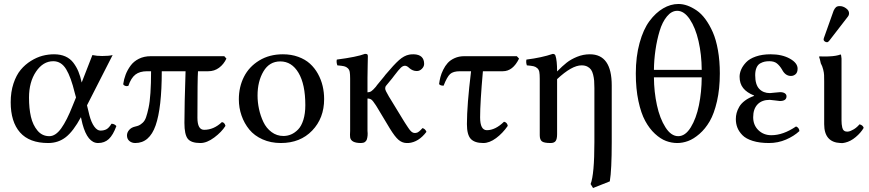

<svg xmlns="http://www.w3.org/2000/svg" viewBox="-20 -715 4403 973"><path d="M127 -220.2Q127 -165.5 136.7 -123.3Q146.5 -81.1 170.2 -53Q193.8 -24.9 230 -24.9Q261.7 -24.9 290.3 -64.7Q318.8 -104.5 348.1 -179.2L365.2 -221.2L358.9 -244.1Q339.8 -323.7 315.2 -364.3Q290.5 -404.8 250 -404.8Q198.2 -404.8 162.6 -352.1Q127 -299.3 127 -220.2ZM34.2 -196.8Q34.2 -249 48.3 -291.7Q62.5 -334.5 85 -361.3Q107.4 -388.2 137 -406.5Q166.5 -424.8 195.6 -432.4Q224.6 -439.9 253.9 -439.9Q286.6 -439.9 311.3 -429Q335.9 -418 351.8 -397Q367.7 -376 377.4 -352.3Q387.2 -328.6 394 -296.9L448.2 -436Q469.7 -431.2 498 -431.2Q532.7 -431.2 550.8 -436L420.9 -181.2L433.1 -130.9Q442.9 -93.8 457.8 -73.5Q472.7 -53.2 488.8 -53.2Q507.3 -53.2 520 -60.3Q532.7 -67.4 544.9 -87.9Q559.6 -87.9 569.8 -76.2Q553.2 -30.8 531.5 -10.5Q509.8 9.8 477.1 9.8Q423.8 9.8 397.9 -86.9L390.1 -121.1Q351.6 -49.8 313.5 -20Q275.4 9.8 224.1 9.8Q128.9 9.8 81.5 -43.9Q34.2 -97.7 34.2 -196.8Z M1116.7 -430.2 1127.4 -418Q1113.8 -389.2 1090.1 -371.6Q1066.4 -354 1035.6 -354H983.4Q980.5 -317.9 980.5 -118.2Q980.5 -57.1 1014.6 -57.1Q1063.5 -57.1 1104.5 -96.2Q1118.2 -94.7 1122.6 -77.1Q1103 -45.9 1065.7 -18.1Q1028.3 9.8 995.6 9.8Q948.2 9.8 931.4 -12Q914.6 -33.7 914.6 -91.8Q914.6 -183.6 920.4 -354H799.8Q799.8 -168.5 768.6 -79.3Q737.3 9.8 665.5 9.8Q647.9 9.8 635.7 -0.5Q623.5 -10.7 623.5 -28.8Q623.5 -43.5 634.3 -56.2Q645 -68.8 663.6 -73.2Q676.8 -76.2 684.3 -79.6Q691.9 -83 702.9 -92.8Q713.9 -102.5 720.2 -120.8Q726.6 -139.2 732.9 -168.5Q739.3 -197.8 742.4 -244.6Q745.6 -291.5 745.6 -354H725.6Q688 -354 666 -336.9Q644 -319.8 630.4 -279.8Q622.1 -276.9 613.8 -280Q605.5 -283.2 604.5 -289.1Q607.9 -313.5 616.7 -336.7Q625.5 -359.9 641.4 -381.8Q657.2 -403.8 683.6 -417Q710 -430.2 743.7 -430.2Z M1190.4 -211.9Q1190.4 -274.4 1216.3 -325.7Q1242.2 -377 1293.7 -408.4Q1345.2 -439.9 1413.6 -439.9Q1456.1 -439.9 1491.5 -427Q1526.9 -414.1 1550.8 -392.3Q1574.7 -370.6 1591.1 -341.1Q1607.4 -311.5 1615 -279.3Q1622.6 -247.1 1622.6 -212.9Q1622.6 -116.2 1562 -53.2Q1501.5 9.8 1403.3 9.8Q1352.1 9.8 1310.5 -8.8Q1269 -27.3 1243.4 -58.6Q1217.8 -89.8 1204.1 -129.2Q1190.4 -168.5 1190.4 -211.9ZM1400.4 -403.8Q1345.2 -403.8 1315.2 -353.3Q1285.2 -302.7 1285.2 -231Q1285.2 -197.3 1292.5 -162.8Q1299.8 -128.4 1314.7 -96.9Q1329.6 -65.4 1356.2 -45.7Q1382.8 -25.9 1416.5 -25.9Q1436.5 -25.9 1455.1 -33.7Q1473.6 -41.5 1490.5 -58.6Q1507.3 -75.7 1517.3 -107.4Q1527.3 -139.2 1527.3 -182.1Q1527.3 -287.6 1492.9 -345.7Q1458.5 -403.8 1400.4 -403.8Z M1842.3 -51.8Q1843.8 -39.1 1842.8 -28.1Q1841.8 -17.1 1839.1 -8.5Q1836.4 0 1828.9 4.9Q1821.3 9.8 1809.1 9.8Q1758.8 9.8 1754.4 -19Q1752.9 -28.8 1754.4 -51.8V-315.9Q1754.4 -338.4 1752.4 -350.1Q1750.5 -361.8 1742.4 -369.4Q1734.4 -377 1723.4 -379.4Q1712.4 -381.8 1689.5 -383.8Q1683.6 -401.4 1687 -413.1Q1788.6 -426.3 1829.1 -441.9H1831.1Q1843.3 -441.9 1843.3 -435.1Q1844.2 -435.1 1844.2 -429.2Q1844.2 -423.3 1843.3 -384.3Q1842.3 -345.2 1842.3 -320.8V-247.1Q1853 -247.1 1861.8 -252.9Q1870.6 -258.8 1884.3 -274.9Q1889.2 -282.2 1891.1 -284.2L1923.3 -323.2Q1923.8 -323.7 1927.5 -328.4Q1931.2 -333 1933.1 -335.9Q1976.6 -387.7 2002.2 -410.4Q2027.8 -433.1 2053.2 -438Q2060.1 -439.9 2077.1 -439.9Q2129.4 -438 2129.4 -391.1Q2129.4 -377.9 2118.2 -366.5Q2106.9 -355 2092.3 -355Q2071.3 -355 2054.2 -370.1Q2042.5 -381.8 2032.2 -381.8Q2022 -381.8 2011.5 -372.1Q2001 -362.3 1978 -332Q1969.2 -320.8 1967.3 -317.9L1935.1 -278.8Q1932.1 -274.9 1932.1 -265.1Q1932.1 -257.3 1951.2 -225.1Q1952.1 -223.6 1954.1 -220.5Q1956.1 -217.3 1957 -215.8L2023.4 -106.9Q2026.9 -101.1 2032.5 -92.3Q2038.1 -83.5 2040.8 -79.6Q2043.5 -75.7 2047.6 -69.3Q2051.8 -63 2054 -60.1Q2056.2 -57.1 2059.6 -53.2Q2063 -49.3 2065.2 -47.6Q2067.4 -45.9 2070.8 -43.9Q2074.2 -42 2077.1 -41.5Q2080.1 -41 2084 -41Q2088.4 -41 2090.3 -42Q2101.1 -43 2121.1 -65.9Q2135.3 -62 2141.1 -46.9Q2101.6 5.4 2050.3 9.8H2039.1Q2017.1 8.8 1999.3 -6.6Q1981.4 -22 1956.1 -63L1890.1 -172.9Q1889.2 -174.3 1887.2 -177.5Q1885.3 -180.7 1884.3 -182.1Q1869.6 -204.6 1862.3 -210Q1854 -215.8 1842.3 -215.8V-71.8Z M2367.2 -354H2312Q2276.4 -354 2261 -339.8Q2245.6 -325.7 2228 -280.8Q2210.4 -280.8 2205.1 -289.1Q2207.5 -307.1 2211.9 -324.5Q2216.3 -341.8 2226.1 -361.6Q2235.8 -381.3 2249 -396Q2262.2 -410.6 2283.9 -420.4Q2305.7 -430.2 2332 -430.2H2599.1L2610.4 -418Q2579.1 -354 2528.3 -354H2427.2Q2413.1 -195.8 2413.1 -120.1Q2413.1 -55.2 2447.3 -55.2Q2490.2 -55.2 2534.2 -98.1Q2550.3 -94.7 2553.2 -77.1Q2527.3 -39.6 2493.9 -14.9Q2460.4 9.8 2429.2 9.8Q2385.3 9.8 2365.7 -11.2Q2346.2 -32.2 2346.2 -85.9Q2346.2 -182.1 2367.2 -354Z M2715.3 -29.8V-315.9Q2715.3 -338.4 2713.1 -350.3Q2710.9 -362.3 2702.6 -369.6Q2694.3 -377 2683.6 -379.4Q2672.9 -381.8 2649.9 -383.8Q2644.5 -400.4 2647.9 -413.1Q2725.6 -422.9 2781.2 -441.9Q2792 -441.9 2794.9 -433.1Q2803.2 -408.7 2803.2 -353Q2830.1 -380.4 2851.8 -397.5Q2873.5 -414.6 2904.5 -427.2Q2935.5 -439.9 2969.2 -439.9Q3080.1 -439.9 3080.1 -282.2V4.9Q3080.1 147 3070.3 204.1L2985.4 237.8L2973.1 217.8Q2992.2 168.5 2992.2 4.9V-269Q2992.2 -290.5 2991 -305.7Q2989.7 -320.8 2985.8 -336.7Q2981.9 -352.5 2975.1 -362.1Q2968.3 -371.6 2956.3 -377.7Q2944.3 -383.8 2927.2 -383.8Q2877.9 -383.8 2803.2 -314V-35.2Q2803.2 -10.7 2795.9 -0.5Q2788.6 9.8 2770 9.8Q2736.8 9.8 2726.1 1.2Q2715.3 -7.3 2715.3 -29.8Z M3536.1 -323.2H3293.9Q3294.4 -249.5 3309.1 -182.1Q3323.7 -114.7 3352.3 -69.8Q3380.9 -24.9 3417 -24.9Q3453.1 -24.9 3480.7 -69.8Q3508.3 -114.7 3522 -181.6Q3535.6 -248.5 3536.1 -323.2ZM3412.1 -660.2Q3383.3 -660.2 3359.9 -631.8Q3336.4 -603.5 3322.8 -558.1Q3309.1 -512.7 3301.8 -461.9Q3294.4 -411.1 3293.9 -360.8H3536.1Q3535.6 -438.5 3520 -506.6Q3504.4 -574.7 3475.6 -617.4Q3446.8 -660.2 3412.1 -660.2ZM3202.1 -342.8Q3202.1 -428.2 3221.2 -497.3Q3240.2 -566.4 3271.5 -608.4Q3302.7 -650.4 3340.6 -672.6Q3378.4 -694.8 3418 -694.8Q3440.4 -694.8 3463.1 -686.8Q3485.8 -678.7 3510 -662.4Q3534.2 -646 3554.9 -617.7Q3575.7 -589.4 3592.3 -551.8Q3608.9 -514.2 3618.4 -460.2Q3627.9 -406.2 3627.9 -342.8Q3627.9 -264.6 3613.5 -201.9Q3599.1 -139.2 3576.7 -100.6Q3554.2 -62 3524.7 -36.4Q3495.1 -10.7 3467.3 -0.5Q3439.5 9.8 3412.1 9.8Q3383.3 9.8 3355.2 -0.7Q3327.1 -11.2 3299.1 -37.1Q3271 -63 3249.8 -102.1Q3228.5 -141.1 3215.3 -203.1Q3202.1 -265.1 3202.1 -342.8Z M3709 -111.8Q3709 -127.4 3712.9 -142.3Q3716.8 -157.2 3726.3 -173.8Q3735.8 -190.4 3754.9 -204.8Q3773.9 -219.2 3801.3 -229V-231Q3764.6 -245.6 3746.3 -268.6Q3728 -291.5 3728 -326.2Q3728 -344.2 3736.1 -362.8Q3744.1 -381.3 3761.2 -399.4Q3778.3 -417.5 3810.5 -428.7Q3842.8 -439.9 3885.3 -439.9Q3942.9 -439.9 3982.4 -418Q4022 -396 4022 -367.2Q4022 -347.7 4011.7 -338.9Q4001.5 -330.1 3988.3 -330.1Q3959.5 -330.1 3942.9 -362.8Q3931.2 -382.3 3917.2 -393.6Q3903.3 -404.8 3878.9 -404.8Q3865.7 -404.8 3855.2 -402.6Q3844.7 -400.4 3832.8 -394Q3820.8 -387.7 3814 -372.3Q3807.1 -356.9 3807.1 -334Q3807.1 -286.1 3827.6 -264.6Q3848.1 -243.2 3881.8 -243.2Q3882.8 -243.2 3906.7 -245.6Q3930.7 -248 3933.1 -248Q3948.7 -248 3957.3 -242.2Q3965.8 -236.3 3965.8 -227.1Q3965.8 -203.1 3932.1 -203.1Q3928.7 -203.1 3907.2 -206.1Q3885.7 -209 3880.9 -209Q3840.8 -209 3818.8 -185.8Q3796.9 -162.6 3796.9 -121.1Q3796.9 -81.1 3823.2 -55.4Q3849.6 -29.8 3889.2 -29.8Q3948.7 -29.8 4014.2 -74.2Q4029.8 -67.9 4031.2 -50.8Q4003.4 -24.9 3963.1 -7.6Q3922.9 9.8 3877 9.8Q3829.1 9.8 3794.7 -1Q3760.3 -11.7 3742.4 -30Q3724.6 -48.3 3716.8 -68.4Q3709 -88.4 3709 -111.8Z M4244.6 -104Q4244.6 -93.3 4245.4 -86.2Q4246.1 -79.1 4248.3 -68.8Q4250.5 -58.6 4256.8 -53.2Q4263.2 -47.9 4272.9 -47.9Q4285.2 -47.9 4297.9 -55.2Q4317.4 -63.5 4335.9 -85Q4353 -80.6 4356.9 -66.9Q4342.3 -42 4316.4 -20.3Q4290.5 1.5 4262.7 7.8Q4251 11.2 4238.8 9.8Q4156.7 5.9 4156.7 -85.9V-301.8Q4156.7 -323.2 4156.2 -334.7Q4155.8 -346.2 4151.6 -363Q4147.5 -379.9 4139.6 -394Q4135.3 -415.5 4130.9 -426.8L4132.8 -429.2Q4134.8 -429.2 4145 -429Q4155.3 -428.7 4164.8 -428.7Q4174.3 -428.7 4180.7 -429.2Q4218.8 -430.7 4239.7 -439Q4243.2 -439 4244.6 -418V-301.8ZM4235.8 -684.1Q4252 -684.1 4267.3 -673.1Q4282.7 -662.1 4282.7 -647.9Q4282.7 -638.2 4276.9 -630.9L4182.6 -508.8Q4176.8 -501 4170.9 -501Q4165 -501 4159.4 -505.1Q4153.8 -509.3 4153.8 -514.2Q4153.8 -518.1 4155.8 -523.9L4204.6 -661.1Q4210.4 -673.3 4216.8 -678.7Q4223.1 -684.1 4235.8 -684.1Z"/></svg>

Font: Common Serif News
Style: Regular
Weight: 450
Designer: Philipp H. Poll, Khaled Hosny
Foundry: Stefan Peev, Context Ltd.
Version: Version 1.026